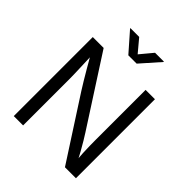

<svg xmlns="http://www.w3.org/2000/svg" viewBox="-252 -1096 1250 1250"><g transform="rotate(45 373.0 -471.0)"><path d="M86.9 0V-727.5H187L492.7 -253.4Q504.4 -235.4 521 -207.8Q537.6 -180.2 556.4 -146.7Q575.2 -113.3 592.8 -76.2L581.1 -73.2Q577.6 -110.8 575.9 -147.5Q574.2 -184.1 573.7 -215.3Q573.2 -246.6 573.2 -268.1V-727.5H659.2V0H558.1L282.2 -426.8Q265.6 -453.1 247.3 -483.2Q229 -513.2 205.8 -553.2Q182.6 -593.3 150.4 -649.4L165.5 -653.8Q167.5 -601.6 169.2 -557.6Q170.9 -513.7 171.9 -480.5Q172.9 -447.3 172.9 -427.7V0ZM299.8 -941.9 373 -854.5 445.8 -941.9H527.3V-938.5L411.1 -807.1H334.5L219.2 -938.5V-941.9Z"/></g></svg>

Font: V-Inter
Style: Regular-375
Weight: 375
Designer: Rasmus Andersson
Foundry: rsms
Version: Version 4.000;git-4146feb